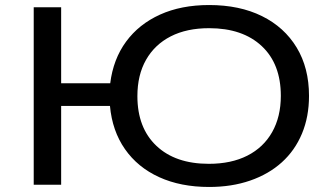

<svg xmlns="http://www.w3.org/2000/svg" viewBox="-20 -734 1328 763"><path d="M811 9Q698 9 612.5 -30Q527 -69 476.5 -141.5Q426 -214 417 -313H223V0H114V-705H223V-403H418Q430 -499 481 -568.5Q532 -638 616 -676Q700 -714 811 -714Q932 -714 1021 -670Q1110 -626 1159 -545Q1208 -464 1208 -353Q1208 -270 1180 -203Q1152 -136 1100 -89Q1048 -42 974.5 -16.5Q901 9 811 9ZM810 -83Q899 -83 963 -115.5Q1027 -148 1061.5 -209Q1096 -270 1096 -353Q1096 -480 1020 -551Q944 -622 811 -622Q722 -622 658.5 -589.5Q595 -557 560.5 -496.5Q526 -436 526 -352Q526 -226 601.5 -154.5Q677 -83 810 -83Z"/></svg>

Font: Nunito Sans 10pt Expanded Medium
Style: Regular
Weight: 500
Width: 7
Designer: Vernon Adams
Foundry: Vernon Adams
Version: Version 3.101;gftools[0.9.27]